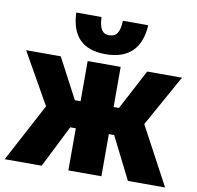

<svg xmlns="http://www.w3.org/2000/svg" viewBox="-88 -869 981 956"><g transform="rotate(10 402.5 -390.5)"><path d="M400 -602C519 -602 579 -666 585 -781H457C455 -725 440 -698 401 -698C366 -698 351 -725 349 -781H221C226 -664 282 -602 400 -602ZM-3 0H184L291 -213H319V0H486V-213H513L620 0H808L651 -293L796 -553H620L513 -350H486V-553H319V-350H290L183 -553H8L154 -295Z"/></g></svg>

Font: Noto Sans Condensed Black
Style: Regular
Weight: 900
Width: 3
Designer: Monotype Design Team
Foundry: Monotype Imaging Inc.
Version: Version 2.013